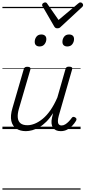

<svg xmlns="http://www.w3.org/2000/svg" viewBox="-20 -1067 707 1587"><path d="M194 17Q147 17 115 -4Q83 -25 73.5 -67.5Q64 -110 83 -174L176 -494Q180 -506 186 -510.5Q192 -515 206 -515Q222 -515 228 -509Q234 -503 231 -492L136 -167Q124 -125 127 -94.5Q130 -64 149.5 -48Q169 -32 207 -32Q236 -32 268 -45Q300 -58 333 -85Q366 -112 396.5 -155.5Q427 -199 454 -261L521 -495Q525 -508 531 -512Q537 -516 550 -516Q567 -516 573.5 -510.5Q580 -505 576 -493L466 -111Q459 -85 458.5 -67Q458 -49 466 -39.5Q474 -30 489 -30Q505 -30 520 -39.5Q535 -49 548.5 -63Q562 -77 572 -91Q576 -98 583 -100.5Q590 -103 601 -97Q611 -91 612 -83.5Q613 -76 608 -68Q597 -49 578.5 -29Q560 -9 536 4Q512 17 482 17Q459 17 443 9.5Q427 2 417.5 -12.5Q408 -27 406 -47.5Q404 -68 410 -95L419 -132Q392 -90 363 -61Q334 -32 304 -15Q274 2 246 9.5Q218 17 194 17ZM307 -683Q289 -683 278 -692.5Q267 -702 267 -721Q267 -745 281 -763.5Q295 -782 322 -782Q340 -782 351.5 -772.5Q363 -763 363 -744Q363 -721 348.5 -702Q334 -683 307 -683ZM536 -683Q518 -683 507 -692.5Q496 -702 496 -721Q496 -745 510 -763.5Q524 -782 551 -782Q570 -782 581 -772.5Q592 -763 592 -744Q592 -721 578 -702Q564 -683 536 -683ZM645 -1047Q654 -1047 660.5 -1040Q667 -1033 667 -1025Q667 -1020 665 -1016.5Q663 -1013 659 -1009L483 -846Q476 -838 469 -835.5Q462 -833 453 -833Q446 -833 440 -836Q434 -839 429 -847L334 -1011Q331 -1015 329.5 -1019Q328 -1023 328 -1026Q328 -1036 337 -1041.5Q346 -1047 353 -1047Q359 -1047 363 -1044.5Q367 -1042 370 -1037L464 -902L625 -1037Q631 -1042 635 -1044.5Q639 -1047 645 -1047ZM0 490H646V500H0ZM0 -20H646V0H0ZM0 -505H646V-500H0ZM0 -1010H646V-1000H0Z"/></svg>

Font: Playwrite TZ Guides
Style: Regular
Weight: 400
Designer: Veronika Burian, José Scaglione
Foundry: TypeTogether
Version: Version 1.003